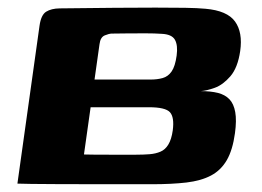

<svg xmlns="http://www.w3.org/2000/svg" viewBox="-20 -482 687 504"><path d="M83.7 -414Q87.7 -443 101.2 -451.3Q114.7 -459.7 136.7 -460Q218.5 -461 280.5 -461.5Q342.5 -462 388.2 -462Q434 -462 466.2 -461.5Q498.5 -461 519.5 -459Q576.5 -454 597 -425.5Q617.5 -397 610.5 -348Q604.1 -304.2 584.7 -281.7Q565.2 -259.2 543.7 -251.5Q522.1 -243.8 507.2 -242.8Q533.2 -242.8 552 -238.1Q570.7 -233.4 582.2 -221.5Q593.6 -209.6 597.5 -187.8Q601.4 -166.1 596.8 -132.6Q590.8 -88.4 575.4 -61.7Q559.9 -35 534 -21.3Q508 -7.5 469.4 -2.9Q430.8 1.6 378.5 1.6Q344.1 1.6 301.1 1.6Q258.1 1.6 213.4 1.5Q168.7 1.3 129.4 1.3Q90 1.3 62.3 0.8Q34.7 0.3 25.7 0ZM375.8 -273.2Q392.8 -273.2 406.9 -277.1Q421.1 -281 430.4 -294.3Q439.8 -307.7 443.7 -336.2Q447.3 -362.8 439.3 -377.4Q431.2 -392 404.6 -393.2Q386.1 -394.5 362.1 -394.5Q338.1 -394.5 314.2 -394.3Q290.4 -394.1 271.5 -393.8Q267.5 -393.8 255.5 -389.3Q243.5 -384.8 241.2 -365.8L200.4 -76.5Q205.7 -76.5 211.9 -76.3Q218 -76.2 231.1 -76Q244.2 -75.9 269.2 -75.9Q294.1 -75.9 337.1 -75.9Q356.7 -75.9 372.8 -77.2Q388.8 -78.5 401.3 -83.9Q413.9 -89.2 422 -102.8Q430.2 -116.3 433.5 -139.8Q438 -174.1 426.2 -187.3Q414.4 -200.5 370.7 -200.5H213.5Q208.8 -200.5 207.7 -210.5Q206.5 -220.4 208.1 -234Q209.7 -247.7 211.5 -259Q213.4 -270.2 213.4 -273.2Z"/></svg>

Font: Genos Thin
Style: Italic
Weight: 100
Italic angle: -8°
Designer: Robert E. Leuschke
Foundry: Robert E. Leuschke
Version: Version 1.010